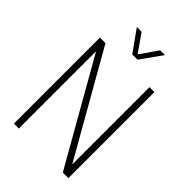

<svg xmlns="http://www.w3.org/2000/svg" viewBox="-270 -1056 1168 1168"><g transform="rotate(45 314.0 -472.0)"><path d="M506 -740H548.5V0H500.5L122 -664.5V0H79.5V-740H127.5L506 -75.5ZM393.5 -944.5H434.5L336.5 -807H291L193 -944.5H234L314 -830Z"/></g></svg>

Font: Encode Sans Condensed ExLight
Style: Regular
Weight: 275
Width: 3
Designer: Multiple Designers
Foundry: Impallari Type
Version: Version 2.000